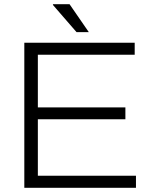

<svg xmlns="http://www.w3.org/2000/svg" viewBox="-20 -888 721 908"><path d="M95 0V-686H617V-629H159V-380H573V-324H159V-57H623V0ZM400 -736H342L230 -865L231 -868H309Z"/></svg>

Font: Archivo SemiBold ExtraLight
Style: Regular
Weight: 250
Version: Version 2.001